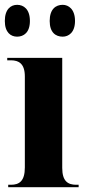

<svg xmlns="http://www.w3.org/2000/svg" viewBox="-22 -776 363 796"><path d="M238 -624C262 -624 289 -641 289 -689C289 -738 262 -756 238 -756C209 -756 184 -738 184 -689C184 -641 209 -624 238 -624ZM49 -624C76 -624 102 -641 102 -689C102 -738 76 -756 49 -756C23 -756 -2 -738 -2 -689C-2 -641 23 -624 49 -624ZM12 0H304V-10H294C260 -10 236 -24 236 -80V-536H8V-526H23C56 -526 81 -512 81 -459V-82C81 -25 58 -10 23 -10H12Z"/></svg>

Font: Noto Serif Display Condensed ExtraBold
Style: Regular
Weight: 800
Width: 3
Designer: Monotype Design Team
Foundry: Monotype Imaging Inc.
Version: Version 2.009